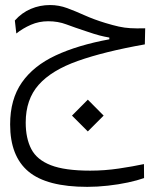

<svg xmlns="http://www.w3.org/2000/svg" viewBox="-20 -433 626 758"><path d="M324.7 304.7Q164.6 304.7 92.3 244.1Q20 183.6 20 58.1Q20 -41 66.2 -107.2Q112.3 -173.3 199.7 -214.1Q287.1 -254.9 411.6 -277.8V-284.7Q392.1 -288.1 373 -293Q354 -297.9 318.4 -310.1Q273.9 -324.7 241.5 -336.9Q209 -349.1 170.4 -349.1Q133.8 -349.1 102.1 -335.2Q70.3 -321.3 44.4 -300.8L38.6 -352.1Q65.9 -382.8 101.6 -397.9Q137.2 -413.1 177.7 -413.1Q212.4 -413.1 245.4 -400.9Q278.3 -388.7 314.7 -372.3Q351.1 -356 396 -342.3Q426.8 -333 449 -328.1Q471.2 -323.2 494.6 -321.8Q518.1 -320.3 553.2 -321.3L551.8 -257.8Q392.1 -229.5 287.8 -192.6Q183.6 -155.8 132.6 -98.1Q81.5 -40.5 81.5 50.8Q81.5 112.8 103.5 155.3Q125.5 197.8 180.7 219.2Q235.8 240.7 335.9 240.7Q393.1 240.7 449 232.4Q504.9 224.1 548.3 214.8L548.8 270Q522.5 279.3 485.1 287.4Q447.8 295.4 406 300Q364.3 304.7 324.7 304.7ZM326.7 85.9 264.2 23.4 326.7 -39.6 389.2 23.4Z"/></svg>

Font: Cascadia Mono PL Light
Style: Regular
Weight: 300
Monospace: yes
Designer: Aaron Bell
Foundry: Saja Typeworks
Version: Version 2404.023; ttfautohint (v1.8.4)